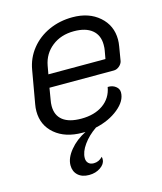

<svg xmlns="http://www.w3.org/2000/svg" viewBox="-108 -589 736 871"><g transform="rotate(-15 260.5 -153.5)"><path d="M488 -358Q488 -343 485 -326L474 -260Q471 -247 459 -237Q447 -227 433 -227H131L122 -173Q119 -158 119 -144Q119 -100 148.5 -77Q178 -54 235 -54Q297 -54 337.5 -82.5Q378 -111 387 -162Q409 -163 424 -151.5Q439 -140 439 -123Q439 -83 395.5 -47.5Q352 -12 288 2Q250 28 226.5 61Q203 94 203 123Q203 138 212 147Q221 156 237 156Q261 156 279 137Q281 146 280 151Q279 171 256.5 186.5Q234 202 203 202Q170 202 151 184.5Q132 167 132 138Q132 104 161.5 68Q191 32 237 9H223Q143 9 94.5 -32Q46 -73 46 -139Q46 -155 49 -171L76 -325Q85 -379 118.5 -421Q152 -463 203 -486Q254 -509 314 -509Q391 -509 439.5 -466.5Q488 -424 488 -358ZM419 -352Q419 -397 389 -421.5Q359 -446 304 -446Q243 -446 201 -413Q159 -380 149 -326L142 -287H410L417 -326Q419 -335 419 -352Z"/></g></svg>

Font: K2D Light
Style: Italic
Weight: 300
Italic angle: -10°
Designer: Katatrad Aksorn Co.,Ltd.
Foundry: Cadson Demak Co.,Ltd.
Version: Version 1.000; ttfautohint (v1.6)